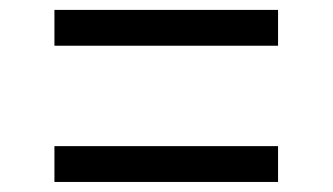

<svg xmlns="http://www.w3.org/2000/svg" viewBox="-20 -515 672 388"><path d="M541.9 -495V-422.6H90V-495ZM541.9 -219.7V-147.3H90V-219.7Z"/></svg>

Font: Merriweather 7pt Light
Style: Regular
Weight: 300
Designer: Eben Sorkin
Foundry: Eben Sorkin
Version: Version 2.200;gftools[0.9.31]